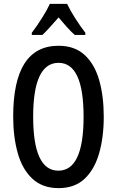

<svg xmlns="http://www.w3.org/2000/svg" viewBox="-20 -960 603 990"><path d="M515 -358Q515 -252 491 -169Q467 -86 416 -38Q365 10 282 10Q199 10 147 -38.5Q95 -87 71.5 -170.5Q48 -254 48 -359Q48 -724 282 -724Q365 -724 416.5 -676.5Q468 -629 491.5 -546.5Q515 -464 515 -358ZM151 -358Q151 -80 281 -80Q411 -80 411 -358Q411 -636 282 -636Q151 -636 151 -358ZM326 -940Q342 -906 368 -865.5Q394 -825 420 -791V-780H365Q345 -798 324.5 -821Q304 -844 282 -870Q259 -844 237.5 -820Q216 -796 199 -780H144V-791Q170 -825 196.5 -867Q223 -909 237 -940Z"/></svg>

Font: Noto Sans Thai ExtCond Med
Style: Regular
Weight: 500
Width: 2
Designer: Monotype Design Team
Foundry: Monotype Imaging Inc.
Version: Version 2.002; ttfautohint (v1.8.4.7-5d5b)